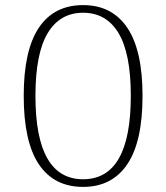

<svg xmlns="http://www.w3.org/2000/svg" viewBox="-20 -721 652 753"><path d="M73 -345Q73 -524 132.5 -612.5Q192 -701 306 -701Q419 -701 479 -612.5Q539 -524 539 -345Q539 -165 479 -76.5Q419 12 306 12Q192 12 132.5 -76.5Q73 -165 73 -345ZM493 -345Q493 -511 445 -591Q397 -671 306 -671Q215 -671 167 -591Q119 -511 119 -345Q119 -18 306 -18Q493 -18 493 -345Z"/></svg>

Font: Arima Madurai ExtraLight
Style: Regular
Weight: 275
Designer: Joana Correia and Natanael Gama
Foundry: NDISCOVER
Version: Version 1.020